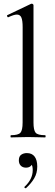

<svg xmlns="http://www.w3.org/2000/svg" viewBox="-20 -745 298 1041"><path d="M39.8 0Q37 0 37 -6Q37 -12 39.8 -12Q78.8 -12 90.7 -25.3Q102.6 -38.6 102.6 -81L102.8 -597.8Q102.8 -633.4 96 -649.7Q89.2 -666 71.4 -666Q56 -666 25.4 -651.8Q21.6 -650 19 -656Q16.4 -662 20 -663L147.8 -724Q149.8 -725 152.6 -725Q155.2 -725 158.4 -722.5Q161.6 -720 161.6 -716.8V-81Q161.6 -39.4 173 -25.7Q184.4 -12 224.2 -12Q227.4 -12 227.4 -6Q227.4 0 224.2 0Q206.8 0 182.7 -1Q158.6 -2 132 -2Q106.2 -2 81.8 -1Q57.4 0 39.8 0ZM121.2 275Q117.2 277 113.7 273.3Q110.2 269.6 113.4 267.4Q135.4 247 146.4 224.5Q157.4 202 157.4 178Q157.4 155.8 151.2 147.6Q145 139.4 135.8 135.2L154 129Q156.6 146.4 146.7 155.2Q136.8 164 120.8 164Q103 164 92.6 153.2Q82.2 142.4 82.2 124.6Q82.2 102.8 95 93.9Q107.8 85 125.6 85Q153.4 85 167.7 103.9Q182 122.8 182 158Q182 193.6 165.6 221.6Q149.2 249.6 121.2 275Z"/></svg>

Font: Cormorant Garamond Light
Style: Regular
Weight: 300
Designer: Christian Thalmann (Catharsis Fonts)
Foundry: Catharsis Fonts
Version: Version 4.001